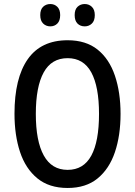

<svg xmlns="http://www.w3.org/2000/svg" viewBox="-20 -924 671 954"><path d="M579 -358Q579 -251 551 -168Q523 -85 465 -37.5Q407 10 316 10Q224 10 165.5 -38Q107 -86 79.5 -169Q52 -252 52 -359Q52 -536 118 -630Q184 -724 316 -724Q407 -724 465 -677.5Q523 -631 551 -548Q579 -465 579 -358ZM158 -358Q158 -223 197.5 -151.5Q237 -80 316 -80Q395 -80 433.5 -150.5Q472 -221 472 -358Q472 -494 433.5 -564.5Q395 -635 316 -635Q236 -635 197 -564Q158 -493 158 -358ZM180 -849Q180 -877 194.5 -890.5Q209 -904 230 -904Q251 -904 265 -890Q279 -876 279 -849Q279 -821 265 -807Q251 -793 230 -793Q209 -793 194.5 -807Q180 -821 180 -849ZM351 -849Q351 -877 365.5 -890.5Q380 -904 401 -904Q422 -904 436.5 -890Q451 -876 451 -849Q451 -821 436.5 -807Q422 -793 401 -793Q379 -793 365 -807Q351 -821 351 -849Z"/></svg>

Font: Noto Sans Gurmukhi Condensed Medium
Style: Regular
Weight: 500
Width: 3
Designer: Jelle Bosma - Monotype Design Team
Foundry: Monotype Imaging Inc.
Version: Version 2.004; ttfautohint (v1.8.4.7-5d5b)